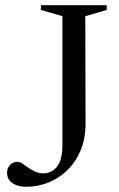

<svg xmlns="http://www.w3.org/2000/svg" viewBox="-20 -705 454 735"><path d="M307.5 -231.5Q307.5 -174 288.5 -129Q269.5 -84 237.2 -53Q205 -22 164.5 -6Q124 10 80.5 10Q58.5 10 41.8 3.5Q25 -3 16 -15Q7 -27 7 -43.5Q7 -60.5 17.8 -73Q28.5 -85.5 47.5 -85.5Q55.5 -85.5 65.8 -78.8Q76 -72 88.2 -63.2Q100.5 -54.5 114.8 -48Q129 -41.5 145 -41.5Q177.5 -41.5 198.2 -66.8Q219 -92 219 -154V-643L136.5 -667V-685H388.5V-667L306.5 -643Z"/></svg>

Font: Newsreader 36pt
Style: Regular
Weight: 400
Designer: Hugues Gentile
Foundry: Production Type
Version: Version 1.003